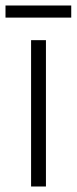

<svg xmlns="http://www.w3.org/2000/svg" viewBox="-39 -678 279 698"><path d="M220 -658H-19V-614H220ZM128 0V-532H74V0Z"/></svg>

Font: Noto Sans Armenian Condensed Light
Style: Regular
Weight: 300
Width: 3
Designer: Monotype Design Team
Foundry: Monotype Imaging Inc.
Version: Version 2.008